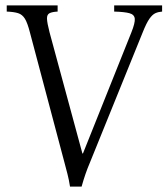

<svg xmlns="http://www.w3.org/2000/svg" viewBox="-20 -685 625 713"><path d="M240 8Q236 -18 230.5 -39Q225 -60 220 -79L91 -565Q82 -600 72.5 -615.5Q63 -631 47.5 -636Q32 -641 5 -642V-665H194V-642Q174 -641 164 -636Q154 -631 154.5 -615.5Q155 -600 164 -565L286 -115H288L468 -565Q482 -600 480.5 -615.5Q479 -631 460.5 -636Q442 -641 404 -642V-665H582V-642Q568 -641 557 -636Q546 -631 535 -615.5Q524 -600 510 -565L313 -79Q297 -42 283 8Z"/></svg>

Font: Bona Nova SC
Style: Italic
Weight: 400
Italic angle: -4°
Designer: Mateusz Machalski
Foundry: Capitalics
Version: Version 4.001; ttfautohint (v1.8.4.7-5d5b)